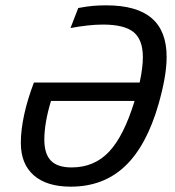

<svg xmlns="http://www.w3.org/2000/svg" viewBox="-20 -684 654 719"><path d="M604 -471Q604 -435 596.5 -391.5Q589 -348 574 -295Q529 -138 448 -61.5Q367 15 245 15Q155 15 106.5 -27.5Q58 -70 58 -149Q58 -197 70.5 -254.5Q83 -312 107 -375H503Q509 -403 512 -426.5Q515 -450 515 -470Q515 -535 480.5 -563.5Q446 -592 365 -592Q338 -592 307 -588.5Q276 -585 244 -579L273 -654Q305 -660 328 -662Q351 -664 378 -664Q492 -664 548 -616Q604 -568 604 -471ZM146 -161Q146 -108 170.5 -82.5Q195 -57 248 -57Q333 -57 388.5 -116Q444 -175 484 -306H171Q159 -267 152.5 -230Q146 -193 146 -161Z"/></svg>

Font: Intel One Mono
Style: Italic
Weight: 400
Italic angle: -16°
Monospace: yes
Designer: Fred Shallcrass
Foundry: Frere-Jones Type LLC
Version: Version 1.400;hotconv 1.1.0;makeotfexe 2.6.0;FJTRelease1.4